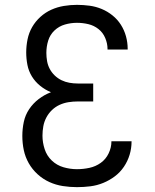

<svg xmlns="http://www.w3.org/2000/svg" viewBox="-20 -763 640 791"><path d="M297 8Q268 8 239 3.5Q210 -1 183.5 -13Q157 -25 135 -45Q113 -65 98.5 -90.5Q84 -116 78 -144.5Q72 -173 72 -203Q72 -232 78 -260.5Q84 -289 100 -313Q116 -337 139.5 -355Q163 -373 190 -383Q166 -393 145.5 -409.5Q125 -426 111.5 -448Q98 -470 93 -495.5Q88 -521 88 -547Q88 -574 93.5 -601Q99 -628 112.5 -651.5Q126 -675 146.5 -693.5Q167 -712 191.5 -723Q216 -734 243 -738.5Q270 -743 297 -743Q323 -743 349 -739.5Q375 -736 399 -726Q423 -716 443.5 -699.5Q464 -683 478 -661Q492 -639 499 -613.5Q506 -588 506 -562Q506 -561 506 -560Q506 -559 506 -559H423Q423 -559 423 -559.5Q423 -560 423 -561Q423 -584 413.5 -606.5Q404 -629 385.5 -643.5Q367 -658 344 -663.5Q321 -669 297 -669Q272 -669 247.5 -662Q223 -655 204.5 -637.5Q186 -620 178.5 -595.5Q171 -571 171 -545Q171 -528 174 -511Q177 -494 185 -479Q193 -464 205.5 -452Q218 -440 233.5 -432.5Q249 -425 266 -422Q283 -419 300 -419H364V-345H300Q281 -345 262 -342Q243 -339 225.5 -331Q208 -323 194 -309.5Q180 -296 171 -279Q162 -262 158.5 -243Q155 -224 155 -204Q155 -176 164 -148.5Q173 -121 193.5 -101.5Q214 -82 241.5 -74Q269 -66 297 -66Q323 -66 348.5 -71.5Q374 -77 395 -92Q416 -107 427.5 -131Q439 -155 439 -180Q439 -181 439 -181Q439 -181 439 -181H522Q522 -181 522 -180.5Q522 -180 522 -180Q522 -152 514 -125.5Q506 -99 490.5 -76Q475 -53 453 -36.5Q431 -20 405.5 -9.5Q380 1 352.5 4.5Q325 8 297 8Z"/></svg>

Font: Iosevka Curly Extended
Style: Regular
Weight: 400
Width: 7
Monospace: yes
Designer: Belleve Invis
Foundry: Belleve Invis
Version: Version 11.1.0; ttfautohint (v1.8.3)